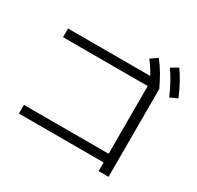

<svg xmlns="http://www.w3.org/2000/svg" viewBox="-187 -1071 1375 1341"><g transform="rotate(30 500.0 -401.0)"><path d="M764 53V-17H81V-87H764V-633H81V-703H814L844 -656V53ZM785 -625Q758 -681 733 -723.5Q708 -766 678 -805L733 -842Q767 -799 793 -754Q819 -709 844 -656ZM934 -639Q909 -696 885.5 -739Q862 -782 834 -822L890 -855Q922 -811 946 -765.5Q970 -720 993 -666Z"/></g></svg>

Font: M PLUS 1 Code
Style: Regular
Weight: 400
Designer: Coji Morishita
Foundry: UNDERFOREST DESIGN
Version: Version 1.005